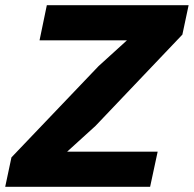

<svg xmlns="http://www.w3.org/2000/svg" viewBox="-34 -718 745 738"><path d="M10 -113 345 -464 454 -563H118L146 -698H691L667 -585L333 -234L224 -135H572L543 0H-14Z"/></svg>

Font: Azeret Mono
Style: Bold Italic
Weight: 700
Italic angle: -12°
Designer: Martin Vácha
Foundry: Displaay
Version: Version 1.000; Glyphs 3.0.3, build 3074